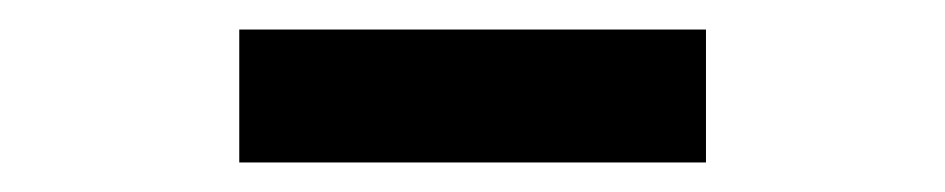

<svg xmlns="http://www.w3.org/2000/svg" viewBox="-20 -770 640 130"><path d="M142 -660H458V-750H142Z"/></svg>

Font: CommitMono
Style: 600Regular
Weight: 600
Monospace: yes
Designer: Eigil Nikolajsen
Foundry: Eigil Nikolajsen
Version: Version 1.143